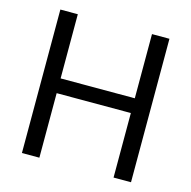

<svg xmlns="http://www.w3.org/2000/svg" viewBox="-104 -810 911 914"><g transform="rotate(15 351.5 -353.5)"><path d="M82.7 -707H168.7V-390.7H534.3V-707H620.3V0H534.3V-318H168.7V0H82.7Z"/></g></svg>

Font: Asta Sans Light
Style: Regular
Weight: 300
Designer: 42dot
Version: Version 1.000